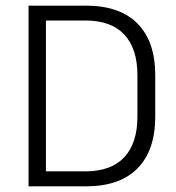

<svg xmlns="http://www.w3.org/2000/svg" viewBox="-20 -659 624 679"><path d="M283.5 0H122V-53H281.5Q373 -53 419.5 -103Q466 -153 466 -246.5V-393Q466 -487 419.5 -536.8Q373 -586.5 281.5 -586.5H121.5V-639H283.5Q404 -639 466.5 -575.5Q529 -512 529 -393.5V-246Q529 -127.5 466.5 -63.8Q404 0 283.5 0ZM142.5 0H81V-639H142.5Z"/></svg>

Font: Anek Devanagari Medium Light
Style: Regular
Weight: 300
Version: Version 1.003